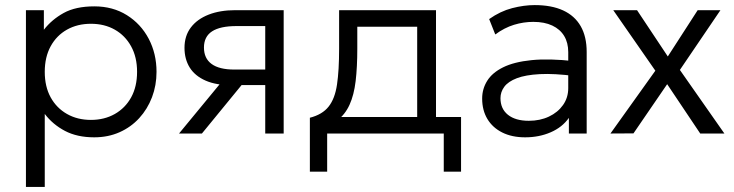

<svg xmlns="http://www.w3.org/2000/svg" viewBox="-20 -525 2886 755"><path d="M82 210V-485H152.5V-408Q183.5 -448 230.5 -474Q277.5 -500 351 -500Q423.5 -500 478.8 -465.5Q534 -431 564.8 -372.5Q595.5 -314 595.5 -242.5Q595.5 -189.5 577.8 -142.8Q560 -96 527.5 -60.5Q495 -25 450 -5Q405 15 350.5 15Q283.5 15 235.5 -10.2Q187.5 -35.5 156 -77V210ZM337.5 -53.5Q390.5 -53.5 431.5 -76.8Q472.5 -100 495.8 -142.2Q519 -184.5 519 -242.5Q519 -300.5 495.5 -343Q472 -385.5 431.2 -408.5Q390.5 -431.5 337.5 -431.5Q284.5 -431.5 243.5 -408.5Q202.5 -385.5 179.2 -343Q156 -300.5 156 -242.5Q156 -184.5 179.2 -142.2Q202.5 -100 243.5 -76.8Q284.5 -53.5 337.5 -53.5Z M684 0 883.5 -242 894 -190Q830.5 -189.5 788.5 -208Q746.5 -226.5 726 -259.5Q705.5 -292.5 705.5 -337Q705.5 -384 730.5 -417Q755.5 -450 800.5 -467.5Q845.5 -485 905 -485H1095.5V0H1023V-422.5H910Q846 -422.5 814 -401.8Q782 -381 782 -338Q782 -295.5 812 -273.5Q842 -251.5 901 -251.5H1036V-190.5H930L774 0Z M1620.5 0V-420H1385V-334Q1385 -261 1378.5 -206.2Q1372 -151.5 1354.5 -113Q1337 -74.5 1305 -50.2Q1273 -26 1222.5 -14.5L1198.5 -62Q1247.5 -74.5 1272.2 -105.8Q1297 -137 1305.2 -192.5Q1313.5 -248 1313.5 -334V-485H1694.5V0ZM1198.5 150V-62L1255 -55L1266 -65H1793V150H1725V0H1266.5V150Z M2045 15Q1993 15 1955 -4Q1917 -23 1896.5 -57.2Q1876 -91.5 1876 -137.5Q1876 -175.5 1895.8 -207.2Q1915.5 -239 1958.2 -260.2Q2001 -281.5 2070 -288.5Q2139 -295.5 2238 -284.5L2240.5 -226Q2159 -236.5 2102.8 -233.5Q2046.5 -230.5 2012.5 -217.5Q1978.5 -204.5 1963.2 -184Q1948 -163.5 1948 -139Q1948 -97 1977.5 -73.5Q2007 -50 2059.5 -50Q2103.5 -50 2138.5 -66.5Q2173.5 -83 2194 -112Q2214.5 -141 2214.5 -178.5V-320Q2214.5 -357 2198.5 -383.5Q2182.5 -410 2151.8 -424.5Q2121 -439 2077 -439Q2039 -439 2001.2 -427.5Q1963.5 -416 1927.5 -389.5L1903.5 -450Q1947.5 -481 1994 -493Q2040.5 -505 2082.5 -505Q2149 -505 2194.5 -484Q2240 -463 2263.5 -422Q2287 -381 2287 -320.5V0H2217V-61.5Q2191 -24.5 2145.5 -4.8Q2100 15 2045 15Z M2380.5 0 2557 -247 2391.5 -485H2485L2606 -303L2723.5 -485H2813L2653.5 -250L2828.5 0H2733.5L2603.5 -194L2471 -0.5Z"/></svg>

Font: Geologica Roman ExtraLight
Style: Regular
Weight: 250
Designer: Sindre Bremnes, Frode Helland
Foundry: Monokrom Skriftforlag AS
Version: Version 1.010;gftools[0.9.28]